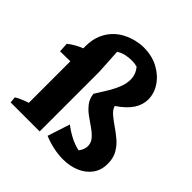

<svg xmlns="http://www.w3.org/2000/svg" viewBox="-187 -831 991 991"><g transform="rotate(45 309.0 -335.0)"><path d="M418 17Q384 17 347 9Q310 1 277 -13L317 -136Q340 -117 373.5 -99Q407 -81 443 -73Q462 -98 462 -122Q462 -147 445.5 -166Q429 -185 404.5 -202Q380 -219 355 -237Q330 -255 312 -278.5Q294 -302 291 -334Q309 -363 329 -395Q349 -427 362.5 -460.5Q376 -494 375 -527Q374 -560 350 -590Q335 -595 312.5 -595.5Q290 -596 266.5 -591Q243 -586 224 -573L232 -436V0H88V-478Q88 -525 102.5 -560Q117 -595 140.5 -619.5Q164 -644 192.5 -658.5Q221 -673 250.5 -680Q280 -687 305 -687Q366 -687 412.5 -662Q459 -637 485.5 -597.5Q512 -558 512 -513Q512 -474 488.5 -438Q465 -402 413 -367Q419 -346 440 -328Q461 -310 487.5 -292Q514 -274 539.5 -252.5Q565 -231 582 -201.5Q599 -172 599 -131Q599 -84 575 -51Q551 -18 510 -0.5Q469 17 418 17ZM20 0 17 -34Q42 -49 74.5 -60.5Q107 -72 132 -78L121 0ZM14 -367 11 -419Q41 -442 73 -456.5Q105 -471 139 -480L191 -431L168 -369Z"/></g></svg>

Font: Eczar SemiBold
Style: Regular
Weight: 600
Designer: Vaibhav Singh
Foundry: Rosetta Type Foundry
Version: Version 2.000